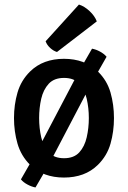

<svg xmlns="http://www.w3.org/2000/svg" viewBox="-20 -767 562 844"><path d="M481 -248Q481 -189 465.8 -135.5Q450.5 -82 410.5 -42.5Q381.5 -14 344 -0.2Q306.5 13.5 261 13.5Q216 13.5 178.5 -0.2Q141 -14 112 -42.5Q72.5 -82 57 -135.5Q41.5 -189 41.5 -248Q41.5 -307 57 -360.2Q72.5 -413.5 112 -452.5Q141 -481 178.5 -494.8Q216 -508.5 261 -508.5Q306.5 -508.5 344 -494.8Q381.5 -481 410.5 -452.5Q450.5 -413.5 465.8 -360.2Q481 -307 481 -248ZM152 -248Q152 -204 161.2 -163.5Q170.5 -123 194.2 -97.2Q218 -71.5 261.5 -71.5Q305 -71.5 328.5 -97.2Q352 -123 361.2 -163.5Q370.5 -204 370.5 -248Q370.5 -292.5 361.2 -332.8Q352 -373 328.5 -398.8Q305 -424.5 261.5 -424.5Q218 -424.5 194.2 -398.8Q170.5 -373 161.2 -332.8Q152 -292.5 152 -248ZM327.5 -454 384.5 -553Q401.5 -550 419.2 -540.5Q437 -531 448.5 -517.5L381 -399L195 -44L136 57Q119 54 100.8 44.2Q82.5 34.5 72 21.5L140 -97ZM327 -747Q351 -739.5 373.8 -718.2Q396.5 -697 405.5 -673L230.5 -538.5Q215 -543 200.8 -556Q186.5 -569 180.5 -585.5Z"/></svg>

Font: Signika Medium
Style: Regular
Weight: 500
Designer: Anna Giedry
Foundry: Anna Giedry
Version: Version 2.000